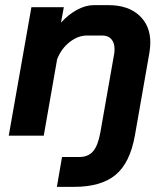

<svg xmlns="http://www.w3.org/2000/svg" viewBox="-20 -527 640 746"><path d="M221 83H288Q323 83 342 60.5Q361 38 370 -13L424 -320Q425 -326 425 -337Q425 -361 412.5 -375Q400 -389 378 -389H318Q283 -389 250.5 -363.5Q218 -338 202 -297L150 0H14L102 -499H228L217 -439Q246 -471 279.5 -489Q313 -507 344 -507H402Q477 -507 520.5 -467.5Q564 -428 564 -362Q564 -345 561 -325L504 0Q485 106 429 152.5Q373 199 268 199H201Z"/></svg>

Font: Bai Jamjuree
Style: Bold Italic
Weight: 700
Italic angle: -10°
Designer: Katatrad Aksorn Co.,Ltd.
Foundry: Cadson Demak Co.,Ltd.
Version: Version 1.000; ttfautohint (v1.6)